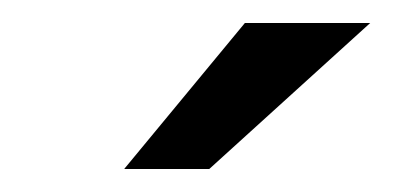

<svg xmlns="http://www.w3.org/2000/svg" viewBox="-20 -700 342 167"><path d="M302 -680H193L88 -553H162Z"/></svg>

Font: Gamestation Text
Style: Italic
Weight: 400
Designer: Jonas Hecksher
Foundry: Jonas Hecksher, Playtypeª, e-types AS
Version: Version 1.003